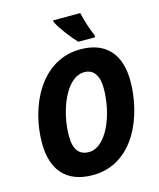

<svg xmlns="http://www.w3.org/2000/svg" viewBox="-135 -1026 937 1131"><g transform="rotate(-15 333.5 -460.5)"><path d="M409 -771H511L512 -783C489 -836 474 -888 464 -931H299V-921C320 -877 373 -809 409 -771ZM290 10C540 10 646 -255 646 -469C646 -628 568 -725 409 -725C166 -725 48 -471 48 -249C48 -85 129 10 290 10ZM303 -127C244 -127 212 -164 212 -249C212 -397 283 -589 396 -589C453 -589 483 -545 483 -468C483 -304 408 -127 303 -127Z"/></g></svg>

Font: Noto Sans SemiCondensed ExtraBold
Style: Italic
Weight: 800
Width: 4
Italic angle: -12°
Designer: Monotype Design Team
Foundry: Monotype Imaging Inc.
Version: Version 2.013